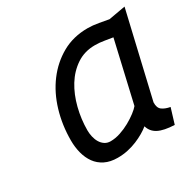

<svg xmlns="http://www.w3.org/2000/svg" viewBox="-120 -642 797 784"><g transform="rotate(-30 278.0 -250.5)"><path d="M463 -113Q462 -87 476.5 -76.5Q491 -66 514 -62L492 10Q442 8 416 -5.5Q390 -19 382 -47Q370 -37 353 -27Q336 -17 315.5 -8.5Q295 0 272 5Q249 10 224 10Q189 10 164 -2.5Q139 -15 123.5 -36.5Q108 -58 100.5 -86.5Q93 -115 93 -147Q93 -219 112.5 -284.5Q132 -350 169.5 -400Q207 -450 260 -480Q313 -510 381 -510Q405 -510 432.5 -505Q460 -500 477 -497L556 -511ZM232 -63Q255 -63 279 -71Q303 -79 324.5 -91Q346 -103 363 -116Q380 -129 388 -139L454 -425Q440 -427 417 -431Q394 -435 372 -435Q323 -435 285.5 -410Q248 -385 223 -344.5Q198 -304 185 -252.5Q172 -201 172 -149Q172 -134 175.5 -118.5Q179 -103 186.5 -90.5Q194 -78 205.5 -70.5Q217 -63 232 -63Z"/></g></svg>

Font: Panefresco 500wt
Style: Italic
Weight: 700
Foundry: Campivisivi & Chank Co
Version: Version 1.000